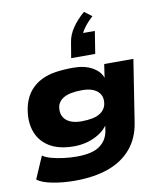

<svg xmlns="http://www.w3.org/2000/svg" viewBox="-108 -940 1035 1218"><g transform="rotate(-10 410.0 -331.5)"><path d="M274 191Q198 191 129.5 177.5Q61 164 34 140L96 -3Q114 11 149.5 21Q185 31 228.5 36.5Q272 42 312 42Q414 42 462 7.5Q510 -27 520 -88L525 -122L527 -123Q506 -93 471 -70.5Q436 -48 394.5 -36.5Q353 -25 308 -25Q207 -25 145 -65.5Q83 -106 62.5 -176.5Q42 -247 64 -335Q80 -390 110 -425Q140 -460 182 -481Q224 -502 276 -509.5Q328 -517 388 -517Q460 -517 509 -490Q558 -463 573 -420V-418L586 -506H774L712 -109Q697 -9 640.5 58Q584 125 492 158Q400 191 274 191ZM382 -173Q421 -173 453.5 -179.5Q486 -186 508.5 -203Q531 -220 540 -246Q554 -302 521 -334.5Q488 -367 418 -367Q379 -367 346.5 -360.5Q314 -354 292 -339Q270 -324 260 -298Q246 -240 279 -206.5Q312 -173 382 -173ZM386 -579 403 -680Q410 -726 440.5 -770.5Q471 -815 517 -854L565 -818Q526 -782 504.5 -750.5Q483 -719 478 -695L451 -723H564L541 -579Z"/></g></svg>

Font: Nunito Sans 7pt Expanded Black
Style: Italic
Weight: 900
Width: 7
Italic angle: -9°
Designer: Vernon Adams
Foundry: Vernon Adams
Version: Version 3.101;gftools[0.9.27]